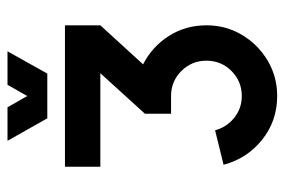

<svg xmlns="http://www.w3.org/2000/svg" viewBox="-143 -518 755 509"><g transform="rotate(-90 234.5 -263.5)"><path d="M234.4 93.8Q168.5 93.8 118.7 54Q68.8 14.2 52.2 -48.3L143.6 -70.8Q151.9 -40 176.8 -20Q201.7 0 234.4 0Q273.4 0 300.8 -27.3Q328.1 -54.7 328.1 -93.8Q328.1 -132.8 300.8 -160.2Q273.4 -187.5 234.4 -187.5H187.5V-256.8L294.9 -375H46.9V-468.8H421.9V-375L318.4 -261.7Q365.2 -237.8 393.6 -193.4Q421.9 -148.9 421.9 -93.8Q421.9 -42 396.5 0.5Q371.1 43 328.6 68.4Q286.1 93.8 234.4 93.8ZM175.3 -515.6 115.7 -621.1H204.6L234.4 -568.8L264.2 -621.1H353L293.9 -515.6Z"/></g></svg>

Font: Lambda
Style: Regular
Weight: 400
Designer: GGBotNet
Version: 0.22